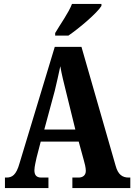

<svg xmlns="http://www.w3.org/2000/svg" viewBox="-20 -951 679 971"><path d="M259 -784V-771H326C383 -810 472 -886 493 -921V-931H344C327 -886 284 -827 259 -784ZM5 0H225V-53H189C163 -53 154 -67 154 -90C154 -109 162 -138 165 -154L186 -235H378L404 -140C408 -127 414 -103 414 -87C414 -63 397 -53 377 -53H346V0H639V-53H631C599 -53 577 -68 565 -112L392 -714H257L79 -126C62 -65 41 -53 12 -53H5ZM204 -296 257 -492C267 -532 276 -575 285 -616C292 -574 303 -532 314 -487L361 -296Z"/></svg>

Font: Noto Serif Bengali ExtraCondensed ExtraBold
Style: Regular
Weight: 800
Width: 2
Designer: Juan Bruce, Universal Thirst, Indian Type Foundry and the Monotype Design Team.
Foundry: Monotype Imaging Inc.
Version: Version 2.003